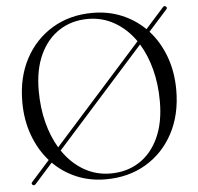

<svg xmlns="http://www.w3.org/2000/svg" viewBox="-52 -768 862 836"><g transform="rotate(-5 379.0 -350.5)"><path d="M57 10Q50.5 4.5 57 -2.5L136.5 -91.5Q93 -140.5 68.5 -207.2Q44 -274 44 -352.5Q44 -460 87.2 -541Q130.5 -622 206.8 -667.5Q283 -713 382 -713Q450.5 -713 508.5 -689Q566.5 -665 610.5 -622L690 -711Q697 -718.5 703.5 -712.5Q710 -707 704 -700.5L622.5 -609.5Q667 -560.5 691.8 -493.5Q716.5 -426.5 716.5 -347.5Q716.5 -239.5 673.2 -158.2Q630 -77 553.5 -31.5Q477 14 377.5 14Q308.5 14 250.2 -10.5Q192 -35 148.5 -79L70.5 8.5Q63.5 15.5 57 10ZM119.5 -396Q119.5 -321 136 -256.8Q152.5 -192.5 182.5 -143L567 -573Q529 -627.5 476 -658Q423 -688.5 360 -688.5Q289.5 -688.5 235.2 -653.8Q181 -619 150.2 -553.5Q119.5 -488 119.5 -396ZM641 -304Q641 -379.5 624 -444Q607 -508.5 576.5 -558L192 -128Q230 -72 283.2 -40.8Q336.5 -9.5 400.5 -9.5Q471.5 -9.5 525.8 -44.2Q580 -79 610.5 -145Q641 -211 641 -304Z"/></g></svg>

Font: Fraunces 72pt S000 Light
Style: Regular
Weight: 300
Version: Version 1.000; ttfautohint (v1.8.3)